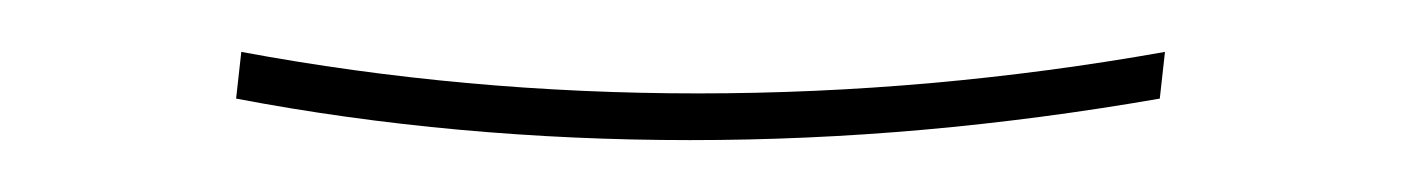

<svg xmlns="http://www.w3.org/2000/svg" viewBox="-20 -369 540 74"><path d="M246 -315Q201 -315 157 -319Q113 -323 71 -331L73 -349Q116 -341 160 -337Q204 -333 249 -333Q294 -333 339 -337Q384 -341 429 -349L427 -331Q381 -323 336 -319Q291 -315 246 -315Z"/></svg>

Font: Iosevka Thin
Style: Italic
Weight: 100
Italic angle: -9°
Monospace: yes
Designer: Belleve Invis
Foundry: Belleve Invis
Version: Version 32.5.0; ttfautohint (v1.8.4)